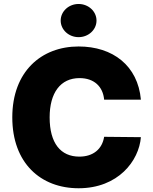

<svg xmlns="http://www.w3.org/2000/svg" viewBox="-20 -955 784 984"><path d="M513.7 -444.3H702.1C686.5 -618.2 558.6 -716.8 382.8 -716.8C192.4 -716.8 43 -588.9 43 -353.5C43 -119.1 188.5 9.8 382.8 9.8C585.9 9.8 692.4 -130.9 702.1 -252L513.7 -253.9C503.9 -191.4 458 -152.3 386.7 -152.3C291 -152.3 234.4 -220.7 234.4 -353.5C234.4 -479.5 290 -554.7 387.7 -554.7C462.9 -554.7 507.8 -510.7 513.7 -444.3ZM382.8 -764.6C433.6 -764.6 474.6 -802.7 474.6 -849.6C474.6 -896.5 433.6 -934.6 382.8 -934.6C332 -934.6 291 -896.5 291 -849.6C291 -802.7 332 -764.6 382.8 -764.6Z"/></svg>

Font: Pretendard Black
Style: Regular
Weight: 900
Designer: Base glyphs from Inter by Rasmus Andersson; Hangeul glyphs from Noto Sans CJK(Source Han Sans) by Jang Soo-young and Kan
Foundry: Kil Hyung-jin
Version: Version 1.309;Glyphs 3.2 (3225)